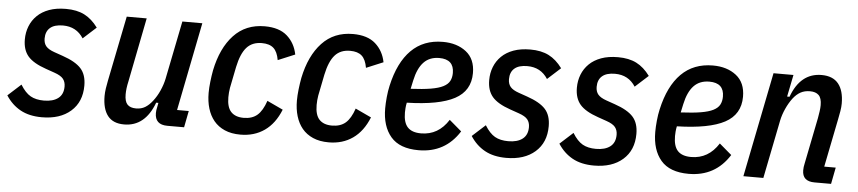

<svg xmlns="http://www.w3.org/2000/svg" viewBox="-37 -734 4243 949"><g transform="rotate(5 2084.0 -260.0)"><path d="M186 12Q123 12 79.5 -12Q36 -36 7 -81L72 -140Q96 -101 122.5 -86Q149 -71 189 -71Q234 -71 259.5 -90.5Q285 -110 285 -149Q285 -172 273 -187Q261 -202 229 -213L186 -228Q122 -250 95.5 -281Q69 -312 69 -364Q69 -399 81 -429.5Q93 -460 116.5 -483Q140 -506 175.5 -519Q211 -532 259 -532Q313 -532 350.5 -513Q388 -494 418 -453L353 -394Q318 -449 251 -449Q209 -449 187.5 -430.5Q166 -412 166 -377Q166 -353 178.5 -338.5Q191 -324 220 -314L263 -299Q327 -277 354.5 -246.5Q382 -216 382 -162Q382 -81 329 -34.5Q276 12 186 12Z M660 -520 597 -201Q589 -166 589 -137Q589 -102 603 -87Q617 -72 646 -72Q672 -72 691 -83.5Q710 -95 727 -117Q746 -141 759.5 -171.5Q773 -202 779 -231L837 -520H936L849 -82H907L891 0H808Q746 0 746 -58Q746 -65 747 -72.5Q748 -80 750 -88L754 -109H743Q698 12 594 12Q539 12 512.5 -22Q486 -56 486 -120Q486 -137 489 -157.5Q492 -178 496 -197L561 -520Z M1171 12Q1126 12 1093 -2.5Q1060 -17 1039 -42.5Q1018 -68 1007.5 -103Q997 -138 997 -180Q997 -205 1000.5 -235.5Q1004 -266 1009 -293Q1032 -405 1091.5 -468.5Q1151 -532 1245 -532Q1317 -532 1356.5 -497Q1396 -462 1407 -406L1323 -371Q1316 -412 1296 -430Q1276 -448 1238 -448Q1190 -448 1162.5 -417Q1135 -386 1121 -319L1100 -214Q1098 -203 1097 -190.5Q1096 -178 1096 -167Q1096 -117 1117.5 -94.5Q1139 -72 1180 -72Q1222 -72 1247.5 -94Q1273 -116 1290 -166L1369 -129Q1341 -59 1290.5 -23.5Q1240 12 1171 12Z M1609 12Q1564 12 1531 -2.5Q1498 -17 1477 -42.5Q1456 -68 1445.5 -103Q1435 -138 1435 -180Q1435 -205 1438.5 -235.5Q1442 -266 1447 -293Q1470 -405 1529.5 -468.5Q1589 -532 1683 -532Q1755 -532 1794.5 -497Q1834 -462 1845 -406L1761 -371Q1754 -412 1734 -430Q1714 -448 1676 -448Q1628 -448 1600.5 -417Q1573 -386 1559 -319L1538 -214Q1536 -203 1535 -190.5Q1534 -178 1534 -167Q1534 -117 1555.5 -94.5Q1577 -72 1618 -72Q1660 -72 1685.5 -94Q1711 -116 1728 -166L1807 -129Q1779 -59 1728.5 -23.5Q1678 12 1609 12Z M2055 12Q1961 12 1917 -39.5Q1873 -91 1873 -180Q1873 -205 1876 -236Q1879 -267 1885 -293Q1911 -410 1972 -471Q2033 -532 2129 -532Q2199 -532 2244.5 -496.5Q2290 -461 2290 -391Q2290 -303 2213.5 -262Q2137 -221 1977 -217Q1974 -203 1973 -190Q1972 -177 1972 -168Q1972 -118 1993.5 -95Q2015 -72 2060 -72Q2146 -72 2196 -151L2257 -99Q2187 12 2055 12ZM2118 -451Q2070 -451 2041 -420.5Q2012 -390 1999 -329L1990 -287Q2050 -290 2089 -296.5Q2128 -303 2150.5 -314.5Q2173 -326 2182 -343Q2191 -360 2191 -383Q2191 -451 2118 -451Z M2490 12Q2427 12 2383.5 -12Q2340 -36 2311 -81L2376 -140Q2400 -101 2426.5 -86Q2453 -71 2493 -71Q2538 -71 2563.5 -90.5Q2589 -110 2589 -149Q2589 -172 2577 -187Q2565 -202 2533 -213L2490 -228Q2426 -250 2399.5 -281Q2373 -312 2373 -364Q2373 -399 2385 -429.5Q2397 -460 2420.5 -483Q2444 -506 2479.5 -519Q2515 -532 2563 -532Q2617 -532 2654.5 -513Q2692 -494 2722 -453L2657 -394Q2622 -449 2555 -449Q2513 -449 2491.5 -430.5Q2470 -412 2470 -377Q2470 -353 2482.5 -338.5Q2495 -324 2524 -314L2567 -299Q2631 -277 2658.5 -246.5Q2686 -216 2686 -162Q2686 -81 2633 -34.5Q2580 12 2490 12Z M2925 12Q2862 12 2818.5 -12Q2775 -36 2746 -81L2811 -140Q2835 -101 2861.5 -86Q2888 -71 2928 -71Q2973 -71 2998.5 -90.5Q3024 -110 3024 -149Q3024 -172 3012 -187Q3000 -202 2968 -213L2925 -228Q2861 -250 2834.5 -281Q2808 -312 2808 -364Q2808 -399 2820 -429.5Q2832 -460 2855.5 -483Q2879 -506 2914.5 -519Q2950 -532 2998 -532Q3052 -532 3089.5 -513Q3127 -494 3157 -453L3092 -394Q3057 -449 2990 -449Q2948 -449 2926.5 -430.5Q2905 -412 2905 -377Q2905 -353 2917.5 -338.5Q2930 -324 2959 -314L3002 -299Q3066 -277 3093.5 -246.5Q3121 -216 3121 -162Q3121 -81 3068 -34.5Q3015 12 2925 12Z M3395 12Q3301 12 3257 -39.5Q3213 -91 3213 -180Q3213 -205 3216 -236Q3219 -267 3225 -293Q3251 -410 3312 -471Q3373 -532 3469 -532Q3539 -532 3584.5 -496.5Q3630 -461 3630 -391Q3630 -303 3553.5 -262Q3477 -221 3317 -217Q3314 -203 3313 -190Q3312 -177 3312 -168Q3312 -118 3333.5 -95Q3355 -72 3400 -72Q3486 -72 3536 -151L3597 -99Q3527 12 3395 12ZM3458 -451Q3410 -451 3381 -420.5Q3352 -390 3339 -329L3330 -287Q3390 -290 3429 -296.5Q3468 -303 3490.5 -314.5Q3513 -326 3522 -343Q3531 -360 3531 -383Q3531 -451 3458 -451Z M3666 0 3770 -520H3869L3847 -411H3859Q3903 -532 4008 -532Q4064 -532 4091.5 -498Q4119 -464 4119 -400Q4119 -383 4115.5 -362Q4112 -341 4108 -322L4060 -82H4117L4101 0H4019Q3958 0 3958 -55Q3958 -71 3962 -88L4008 -318Q4011 -335 4013.5 -352Q4016 -369 4016 -383Q4016 -418 4001 -432.5Q3986 -447 3958 -447Q3931 -447 3911 -436Q3891 -425 3874 -403Q3856 -379 3842.5 -349Q3829 -319 3823 -290L3765 0Z"/></g></svg>

Font: IBM Plex Sans Cond Medm
Style: Italic
Weight: 500
Width: 3
Italic angle: -11°
Designer: Mike Abbink, Paul van der Laan, Pieter van Rosmalen
Foundry: Bold Monday
Version: Version 1.3